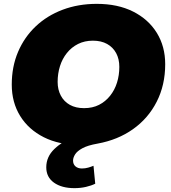

<svg xmlns="http://www.w3.org/2000/svg" viewBox="-20 -736 888 996"><path d="M366 240Q300 240 260 211.5Q220 183 220 132Q220 77 262.5 36.5Q305 -4 368 -29L396 16Q287 16 207.5 -24Q128 -64 84.5 -134.5Q41 -205 41 -297Q41 -390 73.5 -466.5Q106 -543 165 -599Q224 -655 305 -685.5Q386 -716 482 -716Q591 -716 670.5 -676Q750 -636 793.5 -565.5Q837 -495 837 -403Q837 -295 793 -208.5Q749 -122 670 -66Q591 -10 486 9Q435 18 407.5 33Q380 48 369.5 65Q359 82 359 97Q359 116 371.5 127Q384 138 405 138Q422 138 437.5 133.5Q453 129 465 124L474 217Q454 227 426 233.5Q398 240 366 240ZM416 -175Q460 -175 493.5 -192Q527 -209 551 -239Q575 -269 587 -307.5Q599 -346 599 -389Q599 -430 582.5 -460.5Q566 -491 535.5 -508Q505 -525 462 -525Q419 -525 385 -508Q351 -491 327 -461Q303 -431 291 -392.5Q279 -354 279 -311Q279 -271 295.5 -240Q312 -209 342.5 -192Q373 -175 416 -175Z"/></svg>

Font: Montserrat Thin Black
Style: Italic
Weight: 900
Italic angle: -11.3°
Version: Version 9.000